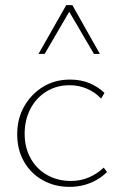

<svg xmlns="http://www.w3.org/2000/svg" viewBox="-20 -723 468 748"><path d="M251 5Q193 5 146.5 -21Q100 -47 73.5 -93.5Q47 -140 47 -200Q47 -261 74.5 -309Q102 -357 148 -385Q194 -413 253 -413Q295 -413 328.5 -399Q362 -385 387 -361L374 -339Q350 -364 318.5 -377.5Q287 -391 251 -391Q200 -391 160 -366Q120 -341 98 -298Q76 -255 76 -202Q76 -148 99.5 -106Q123 -64 164 -41Q205 -18 256 -18Q294 -18 326.5 -32Q359 -46 384 -70L397 -53Q378 -34 354.5 -21Q331 -8 305 -1.5Q279 5 251 5ZM346 -513 244 -687 238 -703H262L369 -513ZM130 -513 238 -703H262L256 -688L154 -513Z"/></svg>

Font: Ysabeau Office Thin
Style: Regular
Weight: 250
Designer: Christian Thalmann (Catharsis Fonts)
Version: Version 2.001;gftools[0.9.30]; featfreeze: tnum,lnum,ss02